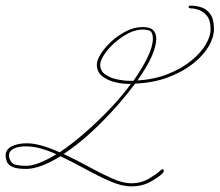

<svg xmlns="http://www.w3.org/2000/svg" viewBox="-68 -591 780 682"><path d="M439 -495Q465 -495 476 -484Q487 -473 487 -454Q487 -428 471 -391Q455 -354 420 -305Q481 -309 529.5 -328.5Q578 -348 611.5 -375.5Q645 -403 662.5 -432.5Q680 -462 680 -487Q680 -518 668 -533.5Q656 -549 640 -555Q624 -561 613 -561Q603 -561 602 -566Q601 -571 610 -571Q628 -571 647 -565Q666 -559 679 -541Q692 -523 692 -487Q692 -459 673.5 -427Q655 -395 619 -366Q583 -337 531 -317Q479 -297 412 -294Q386 -259 353 -221Q303 -164 253.5 -119Q204 -74 158 -44Q203 -23 247.5 1.5Q292 26 330.5 43Q369 60 398 60Q433 60 461 43.5Q489 27 499 17Q510 6 513 12.5Q516 19 507 27Q497 37 467.5 54Q438 71 398 71Q365 71 323.5 53Q282 35 236.5 10Q191 -15 147 -36Q74 9 25 9Q-8 9 -23.5 2Q-39 -5 -43.5 -16.5Q-48 -28 -48 -39Q-48 -60 -26.5 -71Q-5 -82 27 -82Q53 -82 83 -73Q113 -64 144 -50Q187 -79 232.5 -118.5Q278 -158 321 -203Q364 -248 397 -293Q393 -293 388 -293Q367 -293 341 -299Q315 -305 295.5 -320Q276 -335 276 -361Q276 -378 290.5 -400.5Q305 -423 328.5 -444.5Q352 -466 381 -480.5Q410 -495 439 -495ZM288 -361Q288 -339 306 -326.5Q324 -314 348 -309Q372 -304 390 -304Q398 -304 406 -304Q437 -348 456 -387Q475 -426 475 -454Q475 -468 469.5 -477Q464 -486 439 -486Q413 -486 386.5 -472Q360 -458 337.5 -437.5Q315 -417 301.5 -396Q288 -375 288 -361ZM-36 -39Q-36 -26 -26.5 -14Q-17 -2 25 -2Q46 -2 73.5 -13Q101 -24 132 -43Q104 -56 77 -63.5Q50 -71 27 -71Q0 -72 -18 -63.5Q-36 -55 -36 -39Z"/></svg>

Font: Kapakana Light
Style: Regular
Weight: 300
Designer: Kyosuke Nagai
Version: Version 1.000